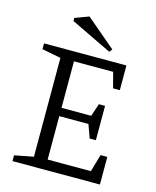

<svg xmlns="http://www.w3.org/2000/svg" viewBox="-119 -880 779 961"><g transform="rotate(15 271.0 -399.5)"><path d="M39 0V-30L137 -49V-561L39 -580V-610H466V-482H431L410 -562H207V-321H361L383 -387H415V-209H383L358 -278H207V-53H431L457 -143H492V0ZM365 -654 153 -756 152 -772 224 -799 377 -669Z"/></g></svg>

Font: Manuale Light
Style: Regular
Weight: 300
Designer: Eduardo Tunni / Pablo Cosgaya
Foundry: Eduardo Tunni / Pablo Cosgaya
Version: Version 1.002